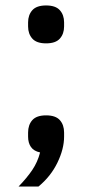

<svg xmlns="http://www.w3.org/2000/svg" viewBox="-20 -550 338 704"><path d="M149 -127Q184 -127 199.5 -109.5Q215 -92 215 -64V-49Q215 -4 190.5 46.5Q166 97 121 134H48Q79 102 98.5 73Q118 44 127 9Q104 4 93.5 -11Q83 -26 83 -49V-64Q83 -92 98.5 -109.5Q114 -127 149 -127ZM149 -391Q114 -391 98.5 -408.5Q83 -426 83 -453V-468Q83 -495 98.5 -512.5Q114 -530 149 -530Q184 -530 199.5 -512.5Q215 -495 215 -468V-453Q215 -426 199.5 -408.5Q184 -391 149 -391Z"/></svg>

Font: IBM Plex Sans KR Text
Style: Regular
Weight: 450
Designer: Mike Abbink; Paul van der Laan; Pieter van Rosmalen; Wujin Sim; Chorong Kim; Dohee Lee;
Foundry: Sandoll Inc.
Version: Version 1.001